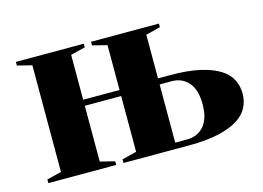

<svg xmlns="http://www.w3.org/2000/svg" viewBox="-74 -632 1048 765"><g transform="rotate(-15 450.0 -250.0)"><path d="M620 -290Q693 -290 743 -278.5Q793 -267 823.5 -247.5Q854 -228 867 -201.5Q880 -175 880 -145Q880 -115 867 -88.5Q854 -62 823.5 -42.5Q793 -23 743 -11.5Q693 0 620 0H350V-15L410 -30V-260H260V-30L320 -15V0H40V-15L100 -30V-470L40 -485V-500H320V-485L260 -470V-285H410V-470L350 -485V-500H630V-485L570 -470V-290ZM570 -265V-25H620Q662 -25 688.5 -55Q715 -85 715 -145Q715 -205 688.5 -235Q662 -265 620 -265Z"/></g></svg>

Font: Yeseva One
Style: Regular
Weight: 400
Designer: Jovanny Lemonad
Foundry: Jovanny Lemonad
Version: Version 2.001; ttfautohint (v0.91) -l 8 -r 50 -G 200 -x 0 -w